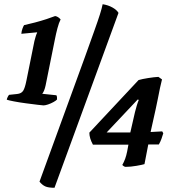

<svg xmlns="http://www.w3.org/2000/svg" viewBox="-20 -784 815 909"><path d="M186 -285Q182 -285 157.5 -288Q133 -291 102.5 -295Q72 -299 46 -304Q20 -309 12 -312Q13 -318 16.5 -325Q20 -332 23 -335L61 -339Q81 -341 89.5 -354Q98 -367 105 -402L143 -590Q145 -598 149 -611.5Q153 -625 156 -629L155 -631L81 -624Q82 -637 86.5 -649Q91 -661 94 -665Q117 -670 145.5 -677.5Q174 -685 200 -693.5Q226 -702 241 -708Q255 -706 267 -692Q259 -677 252 -650.5Q245 -624 240 -598L196 -380Q190 -352 180 -340L247 -333Q251 -326 250 -313Q246 -308 233.5 -301Q221 -294 207.5 -289.5Q194 -285 186 -285ZM238 105Q209 105 194.5 98.5Q180 92 167 76L382 -514Q410 -592 427 -639.5Q444 -687 453 -715.5Q462 -744 466 -764Q492 -760 512.5 -748.5Q533 -737 541 -723ZM575 6Q568 6 559 -3Q567 -17 572.5 -32Q578 -47 582 -67L588 -99H420Q403 -130 403 -156L636 -405Q653 -410 681.5 -414.5Q710 -419 730 -420L747 -408Q743 -393 737.5 -367.5Q732 -342 727 -315Q722 -288 717 -267L693 -159L748 -162L753 -153Q749 -140 744.5 -127Q740 -114 732 -100H682L664 -7Q655 -4 626.5 1Q598 6 575 6ZM485 -157H597L619 -253Q623 -269 627.5 -284Q632 -299 637 -311L632 -313Z"/></svg>

Font: Texturina 72pt 72pt Black
Style: Italic
Weight: 900
Italic angle: -11°
Designer: Guillermo Torres Carreño
Foundry: Omnibus-Type
Version: Version 1.002; ttfautohint (v1.8.3)